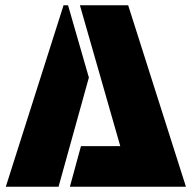

<svg xmlns="http://www.w3.org/2000/svg" viewBox="-20 -708 727 728"><path d="M221 -688H238L317 -414L202 0H2ZM287 -154H436L283 -688H466L685 0H245Z"/></svg>

Font: Saira Stencil
Style: Regular
Weight: 400
Designer: Hector Gatti with collaboration of the Omnibus-Type team
Foundry: Omnibus-Type
Version: Version 1.003